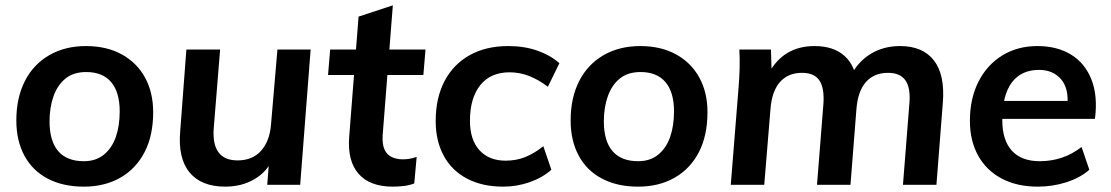

<svg xmlns="http://www.w3.org/2000/svg" viewBox="-20 -690 4149 717"><path d="M293 7Q215 7 158 -23Q101 -53 71 -109Q41 -165 41 -240Q41 -325 73 -387.5Q105 -450 164 -484Q223 -518 301 -518Q378 -518 434.5 -487Q491 -456 521.5 -400.5Q552 -345 552 -271Q552 -184 520 -122Q488 -60 429.5 -26.5Q371 7 293 7ZM293 -88Q338 -88 368 -112.5Q398 -137 412.5 -178.5Q427 -220 427 -274Q427 -346 395 -383.5Q363 -421 302 -421Q255 -421 225 -397Q195 -373 180 -331Q165 -289 165 -237Q165 -163 197.5 -125.5Q230 -88 293 -88Z M821 7Q732 7 688 -46Q644 -99 653 -201L676 -505H802L778 -209Q774 -150 796.5 -120.5Q819 -91 867 -91Q923 -91 955 -127Q987 -163 992 -224L1016 -505H1140L1101 0H978L986 -103L999 -98Q977 -48 929.5 -20.5Q882 7 821 7Z M1205 -410 1213 -505H1569L1561 -410ZM1536 -104 1527 -5Q1509 2 1488.5 4.5Q1468 7 1447 7Q1361 7 1319 -41Q1277 -89 1284 -179L1319 -628L1447 -670L1409 -185Q1407 -151 1416 -131.5Q1425 -112 1443 -103.5Q1461 -95 1484 -95Q1497 -95 1509 -97Q1521 -99 1536 -104Z M1859 7Q1781 7 1724 -23Q1667 -53 1637 -108.5Q1607 -164 1607 -238Q1607 -324 1640 -387Q1673 -450 1734 -484Q1795 -518 1878 -518Q1938 -518 1986.5 -501Q2035 -484 2069 -454L2026 -366Q1992 -392 1956.5 -406Q1921 -420 1883 -420Q1812 -420 1773.5 -372Q1735 -324 1735 -239Q1735 -168 1770.5 -129Q1806 -90 1868 -90Q1908 -90 1941.5 -103.5Q1975 -117 2009 -144L2039 -56Q2005 -26 1957.5 -9.5Q1910 7 1859 7Z M2363 7Q2285 7 2228 -23Q2171 -53 2141 -109Q2111 -165 2111 -240Q2111 -325 2143 -387.5Q2175 -450 2234 -484Q2293 -518 2371 -518Q2448 -518 2504.5 -487Q2561 -456 2591.5 -400.5Q2622 -345 2622 -271Q2622 -184 2590 -122Q2558 -60 2499.5 -26.5Q2441 7 2363 7ZM2363 -88Q2408 -88 2438 -112.5Q2468 -137 2482.5 -178.5Q2497 -220 2497 -274Q2497 -346 2465 -383.5Q2433 -421 2372 -421Q2325 -421 2295 -397Q2265 -373 2250 -331Q2235 -289 2235 -237Q2235 -163 2267.5 -125.5Q2300 -88 2363 -88Z M2709 0 2738 -362Q2741 -397 2742 -433.5Q2743 -470 2741 -505H2859L2862 -405L2849 -413Q2904 -518 3022 -518Q3093 -518 3134 -481Q3175 -444 3181 -374L3156 -405Q3183 -459 3231 -488.5Q3279 -518 3341 -518Q3426 -518 3467.5 -464.5Q3509 -411 3501 -308L3477 0H3352L3376 -304Q3381 -361 3361.5 -389.5Q3342 -418 3296 -418Q3244 -418 3213.5 -383.5Q3183 -349 3178 -280L3156 0H3031L3055 -303Q3059 -361 3040 -389.5Q3021 -418 2975 -418Q2923 -418 2892.5 -383.5Q2862 -349 2857 -280L2834 0Z M4048 -56Q4014 -26 3962.5 -9.5Q3911 7 3856 7Q3778 7 3721 -23Q3664 -53 3633 -108.5Q3602 -164 3602 -239Q3602 -322 3634 -385Q3666 -448 3723 -483Q3780 -518 3854 -518Q3927 -518 3979 -486.5Q4031 -455 4055.5 -394Q4080 -333 4069 -246H3711L3716 -313H4001L3966 -295Q3972 -360 3942 -394.5Q3912 -429 3860 -429Q3794 -429 3758.5 -382Q3723 -335 3723 -240Q3723 -167 3758.5 -127.5Q3794 -88 3863 -88Q3906 -88 3945 -101Q3984 -114 4019 -141Z"/></svg>

Font: Muli
Style: Bold Italic
Weight: 700
Italic angle: -4.541°
Designer: Vernon Adams
Foundry: Vernon Adams
Version: Version 2.100; ttfautohint (v1.8.1.43-b0c9)